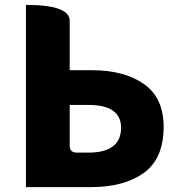

<svg xmlns="http://www.w3.org/2000/svg" viewBox="-20 -765 730 785"><path d="M86 0V-745Q265 -745 265 -680V-478H355Q489 -478 569 -421Q649 -365 649 -246Q649 -117 568 -58Q487 0 352 0ZM265 -170Q265 -141 294 -141H341Q475 -141 475 -243Q475 -336 341 -336H265Z"/></svg>

Font: Swei Half Moon CJK SC
Style: Black
Weight: 900
Version: Version 2.071